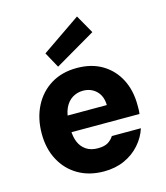

<svg xmlns="http://www.w3.org/2000/svg" viewBox="-117 -876 846 978"><g transform="rotate(-15 305.5 -387.0)"><path d="M311 12Q234 12 176 -21.5Q118 -55 85.5 -115.5Q53 -176 53 -255Q53 -336 85 -399Q117 -462 175 -497.5Q233 -533 311 -533Q389 -533 445 -499.5Q501 -466 531.5 -407Q562 -348 562 -271Q562 -261 562 -249Q562 -237 560 -224H159V-311H411Q410 -359 382 -386Q354 -413 312 -413Q281 -413 255.5 -397Q230 -381 215.5 -349Q201 -317 201 -268V-238Q201 -200 213 -171.5Q225 -143 249.5 -126.5Q274 -110 310 -110Q345 -110 364 -121.5Q383 -133 395 -152H548Q534 -107 500.5 -69Q467 -31 419 -9.5Q371 12 311 12ZM222 -564 177 -646 381 -786 436 -689Z"/></g></svg>

Font: DM Sans 10pt Black
Style: Regular
Weight: 900
Version: Version 4.004;gftools[0.9.30]